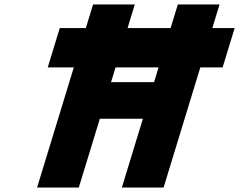

<svg xmlns="http://www.w3.org/2000/svg" viewBox="-20 -845 1077 865"><path d="M500.6 -541.5H694.5L674.2 -475H480.3ZM429.8 -310H623.7L529 0H717L882.5 -541.5H983L1037.1 -718.5H936.6L969.2 -825H781.2L748.6 -718.5H554.7L587.3 -825H399.3L366.7 -718.5H249.2L195.1 -541.5H312.6L147 0H335Z"/></svg>

Font: Hussar
Style: BdSuprConOblThree
Weight: 700
Foundry: Cannot Into Space Fonts
Version: Version 2.00